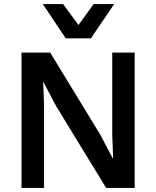

<svg xmlns="http://www.w3.org/2000/svg" viewBox="-20 -917 763 937"><path d="M637.2 -660.2V0H498L252.9 -400.9L191.9 -517.1H190.9L194.8 -403.8V0H85V-660.2H225.1L469.2 -259.8L529.8 -145H532.2L527.8 -255.9V-660.2ZM189 -897H288.1L362.8 -794.9L437 -897H537.1L423.8 -730H300.8Z"/></svg>

Font: Human Sans Medium
Style: Regular
Weight: 500
Designer: Tim Radville
Foundry: Continuum
Version: Version 1.000;FEAKit 1.0